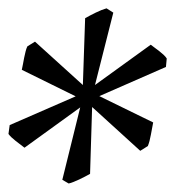

<svg xmlns="http://www.w3.org/2000/svg" viewBox="-23 -782 416 456"><path d="M202.6 -580.1 335 -675.8Q339.4 -672.4 344.7 -668.5Q350.1 -664.6 355.7 -660.2Q361.3 -655.8 366 -651.4Q370.6 -647 373 -643.1L371.1 -623L212.9 -553.7L340.8 -491.2Q338.4 -479 335.4 -462.4Q332.5 -445.8 328.1 -435.1L310.1 -423.8L195.8 -527.8L190.9 -369.1Q185.5 -366.2 178.7 -362.5Q171.9 -358.9 165 -355.7Q158.2 -352.5 151.6 -349.9Q145 -347.2 140.1 -346.2L125 -355L167.5 -526.9L35.2 -431.2Q25.9 -438 14.2 -447.3Q2.4 -456.5 -2.9 -463.9L0 -484.9L156.7 -553.2L28.8 -616.2Q30.3 -622.1 31.5 -629.6Q32.7 -637.2 34.4 -645Q36.1 -652.8 37.8 -659.9Q39.6 -667 42 -671.9L60.1 -683.1L173.8 -580.1L179.2 -738.8Q184.1 -741.7 190.7 -745.1Q197.3 -748.5 204.3 -752Q211.4 -755.4 218 -758.1Q224.6 -760.7 230 -762.2L246.1 -752Z"/></svg>

Font: Gentium Plus Phon
Style: Italic
Weight: 400
Italic angle: -8°
Designer: J. Victor Gaultney, Annie Olsen, Iska Routamaa, Becca Hirsbrunner
Foundry: SIL International
Version: Version 5.000